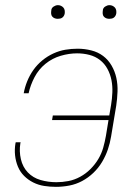

<svg xmlns="http://www.w3.org/2000/svg" viewBox="-20 -717 540 745"><path d="M197 8Q174 8 151.5 4.5Q129 1 109 -9Q89 -19 73.5 -34.5Q58 -50 49.5 -70.5Q41 -91 38.5 -114Q36 -137 40 -161L41 -165H60L59 -161Q54 -130 61 -99.5Q68 -69 88 -48Q108 -27 137.5 -18.5Q167 -10 199 -10Q222 -10 245.5 -14.5Q269 -19 291 -31Q313 -43 331 -61Q349 -79 361.5 -100Q374 -121 380.5 -144Q387 -167 391 -190L401 -251H182L185 -269H404L411 -310Q415 -334 416 -358.5Q417 -383 412.5 -406Q408 -429 397 -449.5Q386 -470 368 -484Q350 -498 327 -504Q304 -510 279 -510Q248 -510 215.5 -500.5Q183 -491 156.5 -469.5Q130 -448 114 -417.5Q98 -387 91 -355H72Q76 -378 85.5 -401.5Q95 -425 109.5 -445.5Q124 -466 144 -482.5Q164 -499 187 -509.5Q210 -520 233.5 -524Q257 -528 281 -528Q308 -528 334 -521.5Q360 -515 380 -500Q400 -485 413 -462.5Q426 -440 431.5 -414.5Q437 -389 436 -361.5Q435 -334 431 -307L411 -187Q407 -162 398.5 -137Q390 -112 376 -88.5Q362 -65 342 -46Q322 -27 298.5 -14.5Q275 -2 249 3Q223 8 197 8ZM404 -644Q398 -644 392.5 -646Q387 -648 383 -652.5Q379 -657 378.5 -663.5Q378 -670 379 -676Q379 -681 381.5 -685Q384 -689 388 -691.5Q392 -694 396 -695.5Q400 -697 405 -697Q411 -697 416.5 -694.5Q422 -692 426 -687.5Q430 -683 431 -676.5Q432 -670 431 -664Q430 -659 427.5 -655Q425 -651 421.5 -648.5Q418 -646 413.5 -645Q409 -644 404 -644ZM204 -644Q198 -644 192.5 -646Q187 -648 183 -652.5Q179 -657 178.5 -663.5Q178 -670 179 -676Q179 -681 181.5 -685Q184 -689 188 -691.5Q192 -694 196 -695.5Q200 -697 205 -697Q211 -697 216.5 -694.5Q222 -692 226 -687.5Q230 -683 231 -676.5Q232 -670 231 -664Q230 -659 227.5 -655Q225 -651 221.5 -648.5Q218 -646 213.5 -645Q209 -644 204 -644Z"/></svg>

Font: Iosevka Term Curly Th Obl
Style: Regular
Weight: 100
Italic angle: -9°
Designer: Belleve Invis
Foundry: Belleve Invis
Version: Version 32.3.0